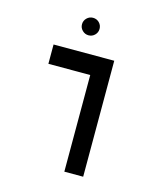

<svg xmlns="http://www.w3.org/2000/svg" viewBox="-113 -849 812 937"><g transform="rotate(15 293.0 -381.0)"><path d="M299.8 0V-488.3H88.4V-585.9H395V0ZM241.2 -673.3Q223.1 -673.3 210 -686.3Q196.8 -699.2 196.8 -717.3Q196.8 -735.8 210 -748.8Q223.1 -761.7 241.2 -761.7Q259.8 -761.7 272.7 -748.8Q285.6 -735.8 285.6 -717.3Q285.6 -699.2 272.7 -686.3Q259.8 -673.3 241.2 -673.3Z"/></g></svg>

Font: Cascadia Code NF
Style: Regular
Weight: 400
Monospace: yes
Designer: Aaron Bell
Foundry: Saja Typeworks
Version: Version 2404.023; ttfautohint (v1.8.4)